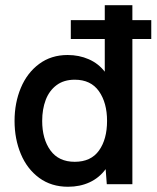

<svg xmlns="http://www.w3.org/2000/svg" viewBox="-20 -710 605 740"><path d="M563 -559.6H490.2V0H391.6L387.2 -58.1Q362.3 -24.4 325.2 -7.3Q288.1 9.8 242.2 9.8Q177.7 9.8 131.1 -24.4Q84.5 -58.6 60.3 -116.5Q36.1 -174.3 36.1 -244.1Q36.1 -313.5 60.3 -371.3Q84.5 -429.2 130.9 -463.6Q177.2 -498 240.7 -498Q284.7 -498 322 -481.7Q359.4 -465.3 383.8 -433.6V-559.6H252.9V-632.3H383.8V-689.9H490.2V-632.3H563ZM392.6 -244.1Q392.6 -314 361.3 -358.4Q330.1 -402.8 268.1 -402.8Q226.1 -402.8 198 -381.8Q169.9 -360.8 156.2 -325Q142.6 -289.1 142.6 -244.1Q142.6 -174.3 174.3 -130.4Q206.1 -86.4 268.1 -86.4Q330.6 -86.4 361.6 -129.9Q392.6 -173.3 392.6 -244.1Z"/></svg>

Font: Acari Sans SemiBold
Style: Regular
Weight: 600
Designer: Alfredo Marco Pradil and Stefan Peev
Foundry: Hanken Design Co.
Version: Version 1.045;January 11, 2019;FontCreator 11.5.0.2425 64-bi